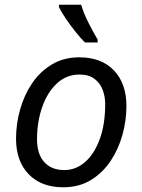

<svg xmlns="http://www.w3.org/2000/svg" viewBox="-20 -786 603 814"><path d="M248 8Q155 8 101.5 -47.5Q48 -103 48 -198Q48 -260 65 -321Q82 -382 115.5 -432Q149 -482 199.5 -512.5Q250 -543 316 -543Q410 -543 463 -487.5Q516 -432 516 -336Q516 -275 499 -214Q482 -153 448.5 -103Q415 -53 365 -22.5Q315 8 248 8ZM253 -65Q301 -65 340 -98.5Q379 -132 402.5 -195Q426 -258 426 -346Q426 -376 415.5 -404.5Q405 -433 381 -451.5Q357 -470 317 -470Q262 -470 221.5 -432.5Q181 -395 159 -332.5Q137 -270 137 -195Q137 -133 167.5 -99Q198 -65 253 -65ZM340 -606Q321 -625 299.5 -652Q278 -679 259 -707Q240 -735 230 -756V-766H324Q335 -729 354.5 -690.5Q374 -652 394 -618V-606Z"/></svg>

Font: Noto Sans IKEA
Style: Italic
Weight: 400
Italic angle: -12°
Designer: Monotype Design Team
Foundry: Monotype Imaging Inc.
Version: Version 2.001